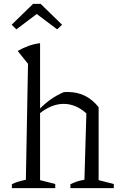

<svg xmlns="http://www.w3.org/2000/svg" viewBox="-20 -967 618 987"><path d="M41 0V-20Q54 -27 71.5 -32.5Q89 -38 113 -43L124 -639L71 -705Q97 -720 125.5 -730.5Q154 -741 186 -745V-41L264 -21V0ZM342 0V-20Q356 -27 373 -33Q390 -39 414 -43L424 -384L487 -416V-41L565 -21V0ZM180 -381 178 -401Q208 -433 240 -455.5Q272 -478 307 -493Q313 -494 318.5 -494Q324 -494 329 -494Q375 -494 414.5 -475.5Q454 -457 487 -416L424 -384Q370 -433 307 -433Q244 -433 180 -381ZM189 -947 299 -840 274 -816 169 -895 64 -816 40 -840 150 -947Z"/></svg>

Font: Piazzolla Thin Light
Style: Regular
Weight: 300
Version: Version 2.005